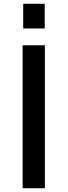

<svg xmlns="http://www.w3.org/2000/svg" viewBox="-20 -998 358 1018"><path d="M100 0ZM100 -758H218V0H100ZM103 -978H217V-847H103Z"/></svg>

Font: Biryani SemiBold
Style: Regular
Weight: 600
Designer: Dan Reynolds and Mathieu Réguer
Foundry: Dan Reynolds and Mathieu Réguer
Version: Version 1.004; ttfautohint (v1.1) -l 5 -r 5 -G 72 -x 0 -D la